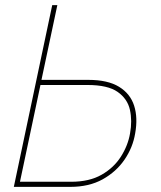

<svg xmlns="http://www.w3.org/2000/svg" viewBox="-20 -730 629 750"><path d="M34 0 184 -710H204L142 -418H325Q401 -418 445 -391Q489 -364 504 -317Q519 -270 508 -209Q499 -154 466.5 -106.5Q434 -59 381 -29.5Q328 0 254 0ZM58 -20H258Q329 -20 377 -47.5Q425 -75 452.5 -118.5Q480 -162 488 -209Q497 -258 487.5 -301Q478 -344 439.5 -371Q401 -398 322 -398H138Z"/></svg>

Font: Raleway Thin
Style: Italic
Weight: 100
Italic angle: -12°
Designer: Matt McInerney, Pablo Impallari, Rodrigo Fuenzalida
Foundry: Matt McInerney, Pablo Impallari, Rodrigo Fuenzalida
Version: Version 4.026